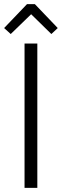

<svg xmlns="http://www.w3.org/2000/svg" viewBox="-22 -911 300 931"><path d="M258 -775 227 -746 129 -842 30 -746 -2 -775 109 -891H147ZM97 -700H159V0H97Z"/></svg>

Font: Post Grotesk Light
Style: Light
Weight: 300
Version: Version 1.0